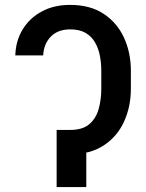

<svg xmlns="http://www.w3.org/2000/svg" viewBox="-20 -757 592 777"><path d="M232.2 -231.2H264.2Q314.6 -231.2 341.8 -254.8Q369 -278.4 379.4 -316.4Q389.9 -354.4 389.9 -397.4V-471.2Q389.9 -501.1 384.4 -530.4Q378.9 -559.7 365.2 -584.2Q351.6 -608.7 327.1 -623.4Q302.6 -638.1 264.2 -638.1Q214.1 -638.1 185.5 -608.7Q157 -579.2 154.8 -532.7H41.9Q43.7 -592.3 72.1 -638.5Q100.5 -684.7 149.7 -710.9Q198.9 -737.2 263.5 -737.2Q345.2 -737.2 399.9 -700.8Q454.5 -664.4 482.1 -603.9Q509.6 -543.3 509.6 -471.2V-397.4Q509.6 -325.6 482.2 -265.3Q454.9 -204.9 400 -168.7Q345.2 -132.5 263.1 -132.5H232.2ZM329.2 -231.2V0H209.2V-231.2Z"/></svg>

Font: InterMG Medium
Style: Regular
Weight: 500
Designer: Rasmus Andersson
Foundry: rsms
Version: Version 3.019;December 26, 2023;FontCreator 15.0.0.2955 64-b